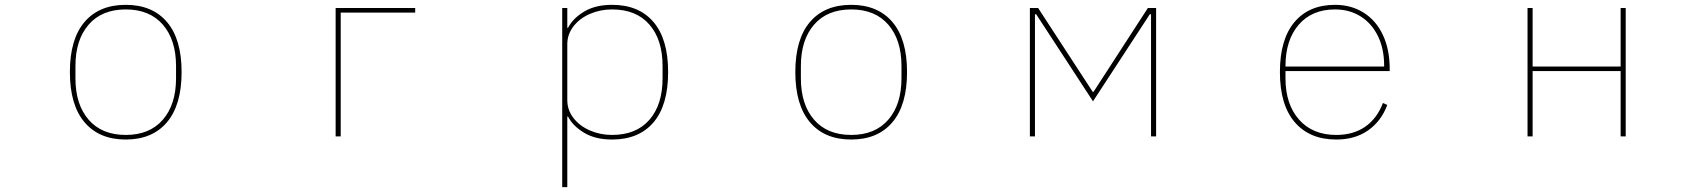

<svg xmlns="http://www.w3.org/2000/svg" viewBox="-20 -564 7040 794"><path d="M269 -266Q269 -402 329.5 -473Q390 -544 500 -544Q610 -544 670.5 -473Q731 -402 731 -266Q731 -130 670.5 -58.5Q610 13 500 13Q390 13 329.5 -58.5Q269 -130 269 -266ZM708 -240V-291Q708 -399 653.5 -462Q599 -525 500 -525Q401 -525 346.5 -462Q292 -399 292 -291V-240Q292 -132 346.5 -69Q401 -6 500 -6Q599 -6 653.5 -69Q708 -132 708 -240Z M1389 0H1368V-531H1697V-512H1389Z M2305 210V-531H2326V-449H2329Q2349 -488 2395.5 -516Q2442 -544 2511 -544Q2622 -544 2682.5 -473Q2743 -402 2743 -266Q2743 -129 2682.5 -58Q2622 13 2511 13Q2442 13 2395.5 -15Q2349 -43 2329 -82H2326V210ZM2720 -240V-291Q2720 -400 2665.5 -462.5Q2611 -525 2511 -525Q2462 -525 2419.5 -506.5Q2377 -488 2351.5 -455Q2326 -422 2326 -381V-150Q2326 -109 2351.5 -76Q2377 -43 2419.5 -24.5Q2462 -6 2511 -6Q2611 -6 2665.5 -68.5Q2720 -131 2720 -240Z M3269 -266Q3269 -402 3329.5 -473Q3390 -544 3500 -544Q3610 -544 3670.5 -473Q3731 -402 3731 -266Q3731 -130 3670.5 -58.5Q3610 13 3500 13Q3390 13 3329.5 -58.5Q3269 -130 3269 -266ZM3708 -240V-291Q3708 -399 3653.5 -462Q3599 -525 3500 -525Q3401 -525 3346.5 -462Q3292 -399 3292 -291V-240Q3292 -132 3346.5 -69Q3401 -6 3500 -6Q3599 -6 3653.5 -69Q3708 -132 3708 -240Z M4260 0H4239V-531H4273L4499 -184H4502L4727 -531H4761V0H4740V-505H4735L4500 -145L4265 -505H4260Z M5273 -266Q5273 -401 5333 -472.5Q5393 -544 5501 -544Q5568 -544 5619.5 -511.5Q5671 -479 5699 -419Q5727 -359 5727 -279V-270H5296V-240Q5296 -133 5352 -69.5Q5408 -6 5506 -6Q5576 -6 5625 -39.5Q5674 -73 5699 -138L5717 -130Q5692 -63 5638 -25Q5584 13 5506 13Q5396 13 5334.5 -58.5Q5273 -130 5273 -266ZM5296 -291V-289H5704V-293Q5704 -362 5678.5 -414.5Q5653 -467 5607 -496Q5561 -525 5501 -525Q5405 -525 5350.5 -461.5Q5296 -398 5296 -291Z M6318 0H6297V-531H6318V-289H6682V-531H6703V0H6682V-270H6318Z"/></svg>

Font: IBM Plex Sans JP Thin
Style: Regular
Weight: 100
Designer: Mike Abbink; Paul van der Laan; Pieter van Rosmalen; Wujin Sim; Yejin Wi; Jinhee Kim; Boomi Park; Yona Kim; Kichan Ma
Foundry: Sandoll Inc.
Version: Version 1.001